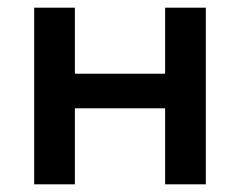

<svg xmlns="http://www.w3.org/2000/svg" viewBox="-20 -480 625 500"><path d="M410 -460V-288H175V-460H69V0H175V-198H410V0H516V-460Z"/></svg>

Font: Jost Medium
Style: Regular
Weight: 500
Version: Version 3.710